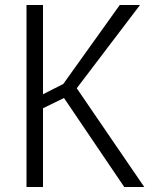

<svg xmlns="http://www.w3.org/2000/svg" viewBox="-20 -748 603 768"><path d="M86 -728H152V-371L233 -412L459 -728H540L287 -395L557 0H477L236 -356L152 -315V0H86Z"/></svg>

Font: Murecho Light
Style: Regular
Weight: 300
Designer: Neil Summerour
Foundry: Positype
Version: Version 1.010; ttfautohint (v1.8.3)